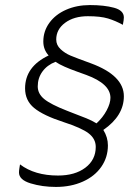

<svg xmlns="http://www.w3.org/2000/svg" viewBox="-20 -729 549 758"><path d="M55 -48Q55 -55 56.5 -64.5Q58 -74 59 -80Q117 -36 209 -36Q276 -36 317 -67Q358 -98 358 -149Q358 -181 330 -202.5Q302 -224 231 -247Q151 -273 115 -302.5Q79 -332 79 -380Q79 -466 172 -510Q151 -533 151 -565Q151 -606 175 -639Q199 -672 241 -690.5Q283 -709 335 -709Q391 -709 430 -698.5Q469 -688 469 -660Q469 -651 465 -631Q436 -647 406.5 -656Q377 -665 327 -665Q272 -665 237 -639Q202 -613 202 -573Q202 -551 219 -535Q236 -519 258.5 -509.5Q281 -500 339 -479Q469 -431 469 -349Q469 -272 388 -216Q406 -187 406 -155Q406 -108 380 -70.5Q354 -33 307 -12Q260 9 201 9Q147 9 101 -5Q55 -19 55 -48ZM416 -343Q416 -398 321 -433Q313 -436 285 -446Q257 -456 235.5 -465.5Q214 -475 199 -485Q166 -472 147.5 -446.5Q129 -421 129 -388Q129 -359 154.5 -338Q180 -317 244 -292L267 -283Q299 -271 321 -262Q343 -253 361 -242Q386 -265 401 -293Q416 -321 416 -343Z"/></svg>

Font: K2D Thin
Style: Italic
Weight: 100
Italic angle: -10°
Designer: Katatrad Aksorn Co.,Ltd.
Foundry: Cadson Demak Co.,Ltd.
Version: Version 1.000; ttfautohint (v1.6)